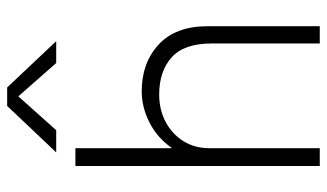

<svg xmlns="http://www.w3.org/2000/svg" viewBox="-213 -723 936 550"><g transform="rotate(-90 255.0 -448.0)"><path d="M226.5 -895.5 93.5 -755H157L254 -863.5L349.5 -755H412L279.5 -895.5ZM405.5 -309.5V0H455V-320.5Q455 -413 402.5 -461.5Q350 -510 268.5 -510Q222.5 -510 178.5 -487.5Q134.5 -465 105.5 -423Q76.5 -381 76 -322.5L105.5 -316.5Q105.5 -358.5 125.8 -390.8Q146 -423 180.8 -441.5Q215.5 -460 259 -460Q326 -460 365.8 -424.2Q405.5 -388.5 405.5 -309.5ZM54.5 -700V0H105.5V-700Z"/></g></svg>

Font: Overused Grotesk Light
Style: Regular
Weight: 300
Designer: RandomMaerks
Version: Version 0.005